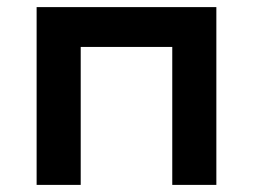

<svg xmlns="http://www.w3.org/2000/svg" viewBox="-20 -520 712 540"><path d="M83 0V-500H588.5V0H464.5V-388H207V0Z"/></svg>

Font: Science Gothic
Style: Regular
Weight: 400
Designer: Thomas Phinney, Vassil Kateliev, Brandon Buerkle
Foundry: Font Detective LLC
Version: Version 1.018